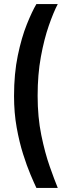

<svg xmlns="http://www.w3.org/2000/svg" viewBox="-20 -762 333 944"><path d="M159 162Q148 139 130 96.5Q112 54 93.5 -4.5Q75 -63 62 -135Q49 -207 49 -290Q49 -400 67.5 -489Q86 -578 112 -642.5Q138 -707 159 -742H264Q243 -702 220 -636Q197 -570 181 -483Q165 -396 165 -291Q165 -186 183 -98Q201 -10 224.5 56.5Q248 123 264 162Z"/></svg>

Font: Kreon Medium
Style: Regular
Weight: 500
Version: Version 2.002